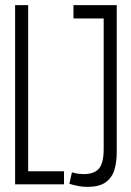

<svg xmlns="http://www.w3.org/2000/svg" viewBox="-20 -720 511 750"><path d="M39 0V-700H90V-51H230V0ZM251 -2 261 -47Q273 -43 285.5 -41.5Q298 -40 308 -40Q348 -40 366.5 -61.5Q385 -83 385 -138V-648H267V-700H436V-125Q436 -86 426.5 -55.5Q417 -25 392 -7.5Q367 10 322 10Q303 10 285 6.5Q267 3 251 -2Z"/></svg>

Font: Georama Extra Condensed Light
Style: Regular
Weight: 300
Width: 2
Designer: Jean-Baptiste Levee
Foundry: Production Type
Version: Version 1.000